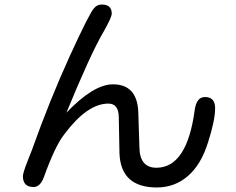

<svg xmlns="http://www.w3.org/2000/svg" viewBox="-20 -802 1040 847"><path d="M672 25Q512 25 507 -127L504 -286Q503 -345 458 -345Q365 -345 264 -210Q242 -182 219.5 -134Q197 -86 173 -19Q157 23 128 23Q81 23 81 -25Q81 -39 103 -95L120 -138Q161 -253 203 -357Q245 -461 288 -555Q375 -745 395 -766Q408 -782 429 -782Q473 -782 473 -742Q473 -726 438 -664Q408 -613 367 -523.5Q326 -434 273 -305Q393 -430 478 -430Q585 -430 590 -308L595 -153Q596 -62 670 -62Q805 -62 839 -317Q847 -374 884 -374Q929 -374 929 -325Q929 -271 898 -175Q868 -77 809.5 -26Q751 25 672 25Z"/></svg>

Font: Huninn
Style: Regular
Weight: 400
Designer: justfont
Foundry: justfont
Version: Version 1.003